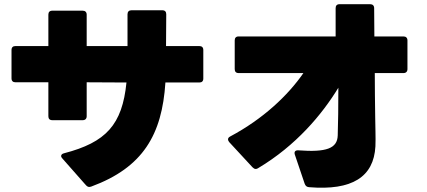

<svg xmlns="http://www.w3.org/2000/svg" viewBox="-20 -841 2040 917"><path d="M416 50C663 -41 754 -198 770 -447H932C944 -447 951 -453 951 -466V-602C951 -615 944 -621 932 -621H773L774 -773C774 -785 768 -792 755 -792H608C596 -792 589 -785 589 -773V-621H394V-771C394 -783 387 -790 375 -790H230C217 -790 211 -783 211 -771V-621H54C42 -621 35 -615 35 -602V-467C35 -454 42 -448 54 -448H211V-286C211 -274 217 -267 230 -267H375C387 -267 394 -274 394 -286V-448L584 -447C564 -245 486 -161 286 -109C277 -107 272 -102 272 -96C272 -92 274 -88 278 -84L390 43C398 52 405 54 416 50Z M1213 -38C1394 -146 1518 -294 1596 -422C1596 -335 1595 -251 1593 -194C1591 -132 1539 -113 1405 -123C1390 -124 1384 -116 1388 -103L1435 36C1439 47 1445 52 1456 53C1662 70 1765 4 1773 -142C1775 -184 1772 -242 1772 -280C1771 -355 1770 -423 1770 -492H1907C1919 -492 1926 -499 1926 -511V-648C1926 -660 1919 -667 1907 -667H1768C1768 -709 1767 -753 1767 -802C1767 -814 1760 -821 1748 -821H1602C1589 -821 1583 -814 1583 -802C1583 -757 1583 -711 1583 -667H1120C1107 -667 1101 -660 1101 -648V-511C1101 -499 1107 -492 1120 -492H1429C1356 -386 1237 -273 1079 -189C1072 -185 1069 -181 1069 -175C1069 -171 1071 -167 1075 -162L1186 -42C1191 -37 1196 -34 1201 -34C1205 -34 1209 -35 1213 -38Z"/></svg>

Font: LINE Seed JP_OTF ExtraBold
Style: Regular
Weight: 800
Designer: LY Corporation & Fontrix & Fontworks
Version: Version 1.013